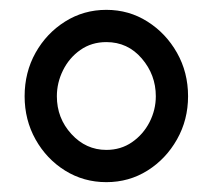

<svg xmlns="http://www.w3.org/2000/svg" viewBox="-20 -735 432 390"><path d="M196 -365Q150 -365 112.2 -388.5Q74.5 -412 52.2 -451.8Q30 -491.5 30 -539.5Q30 -588 52.2 -627.8Q74.5 -667.5 112.2 -691.2Q150 -715 196 -715Q242 -715 279.5 -691.2Q317 -667.5 339.5 -627.8Q362 -588 362 -539.5Q362 -491.5 339.5 -451.8Q317 -412 279.5 -388.5Q242 -365 196 -365ZM95.5 -539.5Q95.5 -495 125 -462.8Q154.5 -430.5 196 -430.5Q225.5 -430.5 248.2 -446.2Q271 -462 283.8 -487Q296.5 -512 296.5 -539.5Q296.5 -583 268 -616.2Q239.5 -649.5 196 -649.5Q166 -649.5 143.2 -633.5Q120.5 -617.5 108 -592.2Q95.5 -567 95.5 -539.5Z"/></svg>

Font: Urbanist
Style: Bold
Weight: 700
Designer: Corey Hu
Foundry: Corey Hu
Version: Version 1.330; ttfautohint (v1.8.4.7-5d5b)